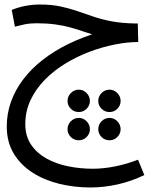

<svg xmlns="http://www.w3.org/2000/svg" viewBox="-20 -436 699 850"><path d="M380 394Q310 394 243.5 378Q177 362 124.5 328.5Q72 295 41 244Q10 193 10 124Q10 66 29 13.5Q48 -39 83.5 -85.5Q119 -132 169 -171Q219 -210 281 -240.5Q343 -271 414 -292L403 -279Q377 -287 349.5 -296.5Q322 -306 291.5 -314.5Q261 -323 224 -328Q187 -333 141 -333Q111 -333 88.5 -328Q66 -323 46 -318L32 -392Q58 -403 90.5 -409.5Q123 -416 156 -416Q208 -416 247.5 -407.5Q287 -399 322 -387Q357 -375 393.5 -362.5Q430 -350 475 -341.5Q520 -333 581 -332H590L592 -250Q544 -250 488.5 -239Q433 -228 377 -207Q321 -186 270 -155Q219 -124 179 -83.5Q139 -43 115.5 6.5Q92 56 92 114Q92 166 117 203.5Q142 241 184.5 265Q227 289 280.5 300Q334 311 390 311Q439 311 490.5 300.5Q542 290 591 271L619 339Q561 367 500 380.5Q439 394 380 394ZM329 60Q308 60 293.5 45.5Q279 31 279 11Q279 -9 293.5 -24Q308 -39 329 -39Q349 -39 363.5 -24Q378 -9 378 11Q378 31 363.5 45.5Q349 60 329 60ZM329 185Q308 185 293.5 170.5Q279 156 279 136Q279 116 293.5 101Q308 86 329 86Q349 86 363.5 101Q378 116 378 136Q378 156 363.5 170.5Q349 185 329 185ZM465 60Q444 60 429.5 45.5Q415 31 415 11Q415 -9 429.5 -24Q444 -39 465 -39Q485 -39 499.5 -24Q514 -9 514 11Q514 31 499.5 45.5Q485 60 465 60ZM465 185Q444 185 429.5 170.5Q415 156 415 136Q415 116 429.5 101Q444 86 465 86Q485 86 499.5 101Q514 116 514 136Q514 156 499.5 170.5Q485 185 465 185Z"/></svg>

Font: Farlight84_Sys_V01
Style: Regular
Weight: 400
Designer: Ryoko NISHIZUKA  (kana, bopomofo & ideographs); Paul D. Hunt (Latin, Greek & Cyrillic); Sandoll Communications , Soo-you
Foundry: Adobe
Version: Version 2.004;October 29, 2024;FontCreator 14.0.0.2814 64-bi